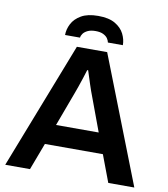

<svg xmlns="http://www.w3.org/2000/svg" viewBox="-93 -946 895 1024"><g transform="rotate(10 354.5 -434.0)"><path d="M5 0 272 -686H436L704 0H563L508 -146H194L139 0ZM235 -256H466L397 -442Q393 -452 387.5 -467.5Q382 -483 376 -501.5Q370 -520 364 -539Q358 -558 353 -573H348Q342 -553 333.5 -527Q325 -501 317 -478Q309 -455 304 -442ZM199 -737Q199 -768 214.5 -798Q230 -828 264.5 -848Q299 -868 356 -868Q414 -868 448 -848Q482 -828 497 -798Q512 -768 512 -737H431Q429 -748 421.5 -759Q414 -770 398 -778Q382 -786 356 -786Q330 -786 313.5 -778Q297 -770 289 -759Q281 -748 280 -737Z"/></g></svg>

Font: Archivo SemiBold
Style: Regular
Weight: 600
Designer: Hector Gatti
Foundry: Omnibus-Type
Version: Version 2.001